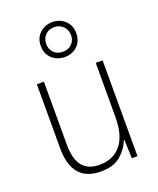

<svg xmlns="http://www.w3.org/2000/svg" viewBox="-149 -895 821 996"><g transform="rotate(-20 261.0 -397.5)"><path d="M439 -529V0H408L404 -103H401Q385 -59 345.5 -24.5Q306 10 235 10Q76 10 76 -176V-529H115V-182Q115 -101 146.5 -63Q178 -25 239 -25Q315 -25 358 -76Q401 -127 401 -232V-529ZM262 -612Q221 -612 192 -638Q163 -664 163 -709Q163 -752 191.5 -778.5Q220 -805 261 -805Q302 -805 330.5 -778Q359 -751 359 -709Q359 -665 331 -638.5Q303 -612 262 -612ZM262 -641Q292 -641 311 -660Q330 -679 330 -708Q330 -738 310 -757.5Q290 -777 261 -777Q231 -777 212 -757.5Q193 -738 193 -709Q193 -680 211.5 -660.5Q230 -641 262 -641Z"/></g></svg>

Font: Noto Sans Telugu SemiCondensed ExtraLight
Style: Regular
Weight: 200
Width: 4
Designer: Jelle Bosma - Monotype Design Team
Foundry: Monotype Imaging Inc.
Version: Version 2.005; ttfautohint (v1.8.4.7-5d5b)